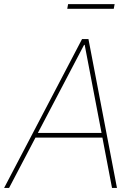

<svg xmlns="http://www.w3.org/2000/svg" viewBox="-33 -918 669 938"><path d="M11.4 0H-12.8L367.9 -727.3H399.1L538.4 0H514.2L467.3 -245.7H140.3ZM152 -268.5H463.1L380.7 -698.9H377.8ZM527 -897.7 522.7 -875H295.5L299.7 -897.7Z"/></svg>

Font: Inter UI Thin
Style: Italic
Weight: 100
Italic angle: -9.39999°
Designer: Rasmus Andersson
Foundry: rsms
Version: 3.2;8d6f07862